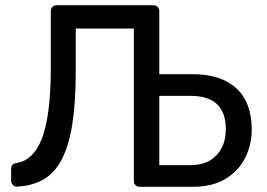

<svg xmlns="http://www.w3.org/2000/svg" viewBox="-20 -720 1028 740"><path d="M46.7 -0.8Q36.6 0 29.7 -7.2Q22.8 -14.4 22.8 -24.6V-68.8Q22.8 -89.2 44.1 -91.7Q75 -96.7 99.2 -118.9Q123.5 -141.1 140.8 -184.3Q158 -227.6 166.9 -296.4Q175.8 -365.1 175.8 -461.5V-677.1Q175.8 -687.3 182.2 -693.6Q188.6 -700 198.8 -700H570.9Q581.1 -700 587.5 -693.6Q593.9 -687.3 593.9 -677.1V-434.1H722.2Q831.5 -434.1 890.9 -379.7Q950.2 -325.4 950.2 -219.8Q950.2 -163.4 925.5 -112.8Q900.8 -62.3 850.2 -31.2Q799.6 0 722.2 0H518.7Q508.6 0 502.2 -6.4Q495.8 -12.7 495.8 -22.9V-610H272V-449Q272 -328.8 259.1 -244.5Q246.1 -160.3 219.1 -107.6Q192.1 -54.9 149.5 -29.5Q106.9 -4.1 46.7 -0.8ZM593.9 -83.6H714.1Q778.7 -83.6 814.5 -121.7Q850.3 -159.9 850.3 -221.9Q850.3 -286.3 816.4 -318.4Q782.5 -350.6 714.1 -350.6H593.9Z"/></svg>

Font: Rubik Light
Style: Regular
Weight: 300
Designer: Hubert and Fischer
Foundry: Hubert and Fischer
Version: Version 2.300;gftools[0.9.30]